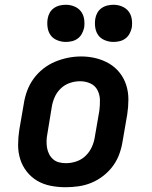

<svg xmlns="http://www.w3.org/2000/svg" viewBox="-20 -778 640 806"><path d="M255 8Q224 8 193 2Q162 -4 136.5 -19Q111 -34 92.5 -57.5Q74 -81 65 -109.5Q56 -138 56 -169.5Q56 -201 61 -233L80 -343Q84 -370 94 -397Q104 -424 121 -447.5Q138 -471 161.5 -489.5Q185 -508 211.5 -519Q238 -530 265.5 -535.5Q293 -541 321 -541Q353 -541 383 -533.5Q413 -526 438.5 -511Q464 -496 482.5 -472.5Q501 -449 510 -420.5Q519 -392 519 -360.5Q519 -329 514 -297L495 -187Q491 -160 481.5 -133Q472 -106 455 -82.5Q438 -59 414.5 -40.5Q391 -22 364.5 -11Q338 0 310 4Q282 8 255 8ZM257 -93Q279 -93 301 -100.5Q323 -108 339.5 -124Q356 -140 365.5 -161Q375 -182 378 -203L397 -313Q400 -336 399.5 -358.5Q399 -381 389 -400Q379 -419 359 -428Q339 -437 316 -437Q294 -437 272.5 -429.5Q251 -422 234.5 -406Q218 -390 209 -369Q200 -348 197 -327L179 -217Q176 -202 175.5 -187Q175 -172 177.5 -157.5Q180 -143 186.5 -130.5Q193 -118 203.5 -109Q214 -100 228 -96.5Q242 -93 257 -93ZM456 -602Q438 -602 420.5 -609Q403 -616 393 -629.5Q383 -643 380 -661.5Q377 -680 380 -699Q382 -712 388.5 -724Q395 -736 406.5 -744Q418 -752 431 -755Q444 -758 456 -758Q475 -758 492 -751Q509 -744 519.5 -730.5Q530 -717 533 -698.5Q536 -680 533 -661Q530 -648 523.5 -636Q517 -624 506 -616Q495 -608 482 -605Q469 -602 456 -602ZM256 -602Q238 -602 220.5 -609Q203 -616 193 -629.5Q183 -643 180 -661.5Q177 -680 180 -699Q182 -712 188.5 -724Q195 -736 206.5 -744Q218 -752 231 -755Q244 -758 256 -758Q275 -758 292 -751Q309 -744 319.5 -730.5Q330 -717 333 -698.5Q336 -680 333 -661Q330 -648 323.5 -636Q317 -624 306 -616Q295 -608 282 -605Q269 -602 256 -602Z"/></svg>

Font: Iosevka Slab Extended Oblique
Style: Bold
Weight: 700
Width: 7
Italic angle: -9°
Monospace: yes
Designer: Belleve Invis
Foundry: Belleve Invis
Version: Version 11.1.1; ttfautohint (v1.8.3)